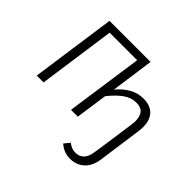

<svg xmlns="http://www.w3.org/2000/svg" viewBox="-173 -716 1114 1114"><g transform="rotate(45 383.5 -159.0)"><path d="M705 -224Q705 -207 702 -187L676 0L665 80Q656 142 620.5 173.5Q585 205 534 205Q483 205 444 170L472 136Q487 147 500.5 152.5Q514 158 533 158Q562 158 582 139Q602 120 608 79L620 0L646 -184Q649 -202 649 -218Q649 -298 578 -298Q535 -298 498 -271.5Q461 -245 422 -196L394 0H338L406 -475H180L113 0H57L131 -523H468L431 -259Q464 -299 504 -321.5Q544 -344 589 -344Q646 -344 675.5 -313Q705 -282 705 -224Z"/></g></svg>

Font: Fira Sans Condensed Light
Style: Italic
Weight: 300
Width: 3
Italic angle: -8°
Designer: Carrois Corporate & Edenspiekermann AG
Foundry: Carrois Corporate GbR & Edenspiekermann AG
Version: Version 4.203